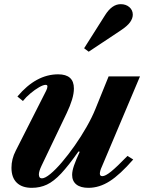

<svg xmlns="http://www.w3.org/2000/svg" viewBox="-20 -891 698 921"><path d="M404 10Q366.5 10 346.2 -6.2Q326 -22.5 326 -52Q326 -71 335 -97Q344 -123 362.5 -163L356.5 -164.5Q309 -97 273.5 -59Q238 -21 205 -5.5Q172 10 132.5 10Q85.5 10 60.2 -14.8Q35 -39.5 35 -86Q35 -128.5 55.5 -168L201.5 -456Q207.5 -468 207.5 -476.5Q207.5 -484 199 -484Q187.5 -484 167.5 -472.5Q147.5 -461 126.2 -443.2Q105 -425.5 90 -406.5L63.5 -428Q153 -534.5 259 -534.5Q334.5 -534.5 334.5 -466.5Q334.5 -442.5 325.5 -412.8Q316.5 -383 300 -348.5L179.5 -96.5Q166.5 -69 166.5 -54.5Q166.5 -35.5 181 -35.5Q196 -35.5 221.5 -56.5Q247 -77.5 277.2 -113Q307.5 -148.5 338.2 -192.2Q369 -236 395.2 -282Q421.5 -328 438 -369L501 -524.5H651.5L469 -92.5Q459 -71 459 -58Q459 -46 471 -46Q485.5 -46 512.8 -68Q540 -90 591.5 -143L619 -126Q556 -53.5 506.2 -21.8Q456.5 10 404 10ZM405.5 -643 383.5 -659.5 484.5 -819Q517.5 -871 559 -871Q584 -871 600.5 -856.8Q617 -842.5 617 -820.5Q617 -803 604 -784.5Q591 -766 557.5 -744Z"/></svg>

Font: Libre Caslon Text Bold
Style: Italic
Weight: 700
Italic angle: -22.583°
Designer: Pablo Impallari, Rodrigo Fuenzalida, Katja Schimmel
Foundry: Pablo Impallari, Rodrigo Fuenzalida
Version: Version 2.000